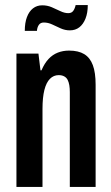

<svg xmlns="http://www.w3.org/2000/svg" viewBox="-20 -739 439 759"><path d="M45 0V-527H132L140 -461H144Q156 -489 172 -506Q188 -523 208.5 -531Q229 -539 253 -539Q290 -539 313 -525Q336 -511 347 -481.5Q358 -452 358 -404V0H256V-375Q256 -390 254 -402Q252 -414 247.5 -423Q243 -432 234 -437Q225 -442 212 -442Q192 -442 177.5 -427.5Q163 -413 155.5 -383.5Q148 -354 148 -308V0ZM78 -617Q78 -649 86.5 -671.5Q95 -694 110.5 -706Q126 -718 147 -718Q167 -718 184.5 -710.5Q202 -703 218.5 -695Q235 -687 250 -687Q263 -687 269.5 -696Q276 -705 279 -719H327Q327 -688 318 -665.5Q309 -643 293.5 -631Q278 -619 256 -619Q237 -619 219.5 -627Q202 -635 186 -642.5Q170 -650 153 -650Q140 -650 133.5 -640.5Q127 -631 126 -617Z"/></svg>

Font: Archivo ExtraCondensed SemiBold
Style: Regular
Weight: 600
Width: 2
Designer: Hector Gatti
Foundry: Omnibus-Type
Version: Version 2.001